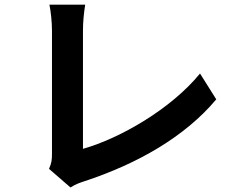

<svg xmlns="http://www.w3.org/2000/svg" viewBox="-20 -781 1040 843"><path d="M195.2 -39.6 289.5 42.1C313.1 26.7 335.4 19.8 348.8 15.4C584.5 -61.9 792.4 -181.1 929.5 -344.8L858.2 -458.2C730.2 -301.8 507.3 -173.8 344.3 -127.5C344.3 -203.4 344.3 -536.3 344.3 -647.3C344.3 -685.8 348.1 -722.2 354 -760.5H197C202.9 -732.4 208.2 -684.9 208.2 -647.1C208.2 -535.5 208.2 -180.1 208.2 -104.6C208.2 -81.6 206.8 -64.5 195.2 -39.6Z"/></svg>

Font: Source Han Sans JP VF
Style: Regular
Weight: 250
Designer: Ryoko NISHIZUKA 西塚涼子 (kana, bopomofo & ideographs); Paul D. Hunt (Latin, Greek & Cyrillic); Sandoll Communications 산돌커뮤니
Foundry: Adobe
Version: Version 2.004;hotconv 1.0.118;makeotfexe 2.5.65603